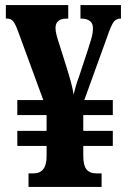

<svg xmlns="http://www.w3.org/2000/svg" viewBox="-20 -734 501 754"><path d="M92 0V-53H111Q163 -53 163 -120V-161H48V-220H163V-282H48V-341H150L52 -608Q41 -639 32 -650Q23 -661 8 -661H3V-714H248V-661H243Q198 -661 198 -624Q198 -612 202 -596.5Q206 -581 212 -563L242 -468Q252 -436 259 -410Q266 -384 269 -363Q273 -379 278 -396.5Q283 -414 291 -435L326 -541Q333 -562 339 -583.5Q345 -605 345 -623Q345 -643 332.5 -652Q320 -661 299 -661H296V-714H455V-661H453Q435 -661 425 -646Q415 -631 399 -584L311 -341H423V-282H307V-220H423V-161H307V-122Q307 -85 319.5 -69Q332 -53 360 -53H379V0Z"/></svg>

Font: Noto Serif Tamil ExtraCondensed ExtraBold
Style: Italic
Weight: 800
Width: 2
Italic angle: -12°
Designer: Indian Type Foundry, Tom Grace, and the Monotype Design Team
Foundry: Monotype Imaging Inc.
Version: Version 2.003; ttfautohint (v1.8.4.7-5d5b)